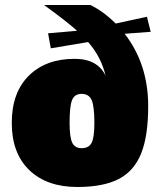

<svg xmlns="http://www.w3.org/2000/svg" viewBox="-20 -737 633 767"><path d="M478 -602Q572 -481 572 -313Q572 -193 543.5 -123Q515 -53 453.5 -21.5Q392 10 289 10Q167 10 97 -57.5Q27 -125 27 -246Q27 -367 95 -434.5Q163 -502 278 -502Q370 -502 402 -434Q384 -510 332 -569L183 -544L172 -604L288 -614Q247 -651 156 -717H341Q393 -692 442 -643L567 -670L582 -610ZM357 -246Q357 -313 346 -337.5Q335 -362 306 -362Q278 -362 268 -337.5Q258 -313 258 -246Q258 -189 268.5 -167Q279 -145 306 -145Q335 -145 346 -166.5Q357 -188 357 -246Z"/></svg>

Font: Work Sans Black
Style: Regular
Weight: 900
Designer: Wei Huang
Foundry: Wei Huang
Version: Version 1.500